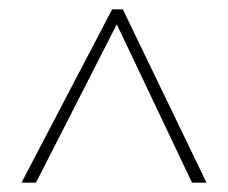

<svg xmlns="http://www.w3.org/2000/svg" viewBox="-20 -735 488 411"><path d="M26 -344 220 -715H243L422 -344H391L230 -683L57 -344Z"/></svg>

Font: Noto Sans Khmer Condensed Thin
Style: Regular
Weight: 100
Width: 3
Designer: Danh Hong and the Monotype Design Team
Foundry: Monotype Imaging Inc.
Version: Version 2.004; ttfautohint (v1.8.4.7-5d5b)